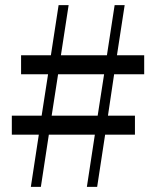

<svg xmlns="http://www.w3.org/2000/svg" viewBox="-20 -727 607 747"><path d="M360 -277H181L206 -438H385ZM541 -438V-512H435L465 -707H426L396 -512H217L247 -707H208L178 -512H62V-438H167L142 -277H26V-203H131L100 0H139L170 -203H349L318 0H358L389 -203H505V-277H400L424 -438Z"/></svg>

Font: Source Han Serif
Style: Regular
Weight: 400
Designer: Ryoko NISHIZUKA 西塚涼子 (kana & ideographs); Frank Grießhammer (Latin, Greek & Cyrillic); Wenlong ZHANG 张文龙 (bopomofo); San
Foundry: Adobe Systems Incorporated
Version: Version 1.001;PS 1.001;hotconv 16.6.54;makeotf.lib2.5.65590